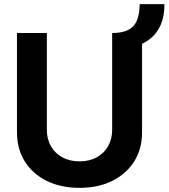

<svg xmlns="http://www.w3.org/2000/svg" viewBox="-20 -885 805 916"><path d="M531.7 -652.8 515.1 -727.5Q561.5 -727.5 590.3 -741.5Q619.1 -755.4 632.6 -785.9Q646 -816.4 646.5 -865.2H764.6Q764.6 -809.6 748 -769.5Q731.4 -729.5 700.9 -703.6Q670.4 -677.7 627.7 -665.3Q585 -652.8 531.7 -652.8ZM515.1 -727.5H657.7V-253.4Q657.7 -174.8 620.4 -115.2Q583 -55.7 515.9 -22.2Q448.7 11.2 359.4 11.2Q269.5 11.2 202.4 -22.2Q135.3 -55.7 98.1 -115.2Q61 -174.8 61 -253.4V-727.5H203.6V-265.1Q203.6 -221.7 222.9 -187.7Q242.2 -153.8 277.1 -134.5Q312 -115.2 359.4 -115.2Q406.7 -115.2 441.7 -134.5Q476.6 -153.8 495.8 -187.7Q515.1 -221.7 515.1 -265.1Z"/></svg>

Font: Inter Cardless Tabular Bold
Style: Bold
Weight: 700
Designer: Rasmus Andersson
Foundry: rsms
Version: Version 4.000;git-4fc901f